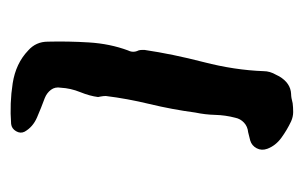

<svg xmlns="http://www.w3.org/2000/svg" viewBox="-128 -444 586 371"><g transform="rotate(-90 165.5 -259.0)"><path d="M270 -460Q271 -421 268.5 -380.5Q266 -340 253 -305Q248 -295 253 -285Q254 -282 254 -278.5Q254 -275 254 -273Q246 -219 230.5 -159Q215 -99 213 -43Q213 -31 206 -19Q205 -17 204.5 -16Q204 -15 203 -13Q190 9 169 10Q162 10 151 13Q143 14 134 14Q125 14 116 10Q99 2 84 -9Q69 -20 63 -36Q59 -47 64 -56.5Q69 -66 79 -69Q83 -70 87 -71Q91 -72 95 -73Q106 -74 113.5 -81Q121 -88 123 -98Q128 -117 128.5 -136.5Q129 -156 133 -175Q139 -220 149.5 -263.5Q160 -307 165 -348Q165 -353 164 -358Q163 -363 163 -363Q165 -379 172.5 -397.5Q180 -416 181 -435Q183 -446 177 -454Q171 -462 161 -466Q142 -473 123.5 -481Q105 -489 96 -505Q92 -513 97 -521.5Q102 -530 111 -531Q151 -534 189.5 -528Q228 -522 253 -498Q270 -483 270 -460Z"/></g></svg>

Font: Slackside One
Style: Regular
Weight: 400
Version: Version 1.000